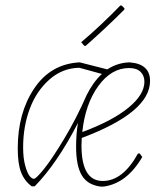

<svg xmlns="http://www.w3.org/2000/svg" viewBox="-20 -689 610 714"><path d="M428 -669 433 -668 443 -658 442 -653Q373 -584 298 -518L293 -519L282 -532Q351 -590 428 -669ZM379 -431Q416 -455 458 -457H463Q538 -451 538 -388Q538 -271 284 -176Q283 -162 283 -148Q283 -16 362 -16Q437 -16 493 -118H500L509 -105Q451 -6 364 5H355Q306 -1 284.5 -36.5Q263 -72 263 -143Q263 -193 270 -232Q193 -82 109 4H98Q71 -16 58.5 -48Q46 -80 46 -137Q46 -268 106.5 -359Q167 -450 273 -457H277ZM275 -437Q212 -436 163.5 -393Q115 -350 90.5 -284Q66 -218 66 -141Q66 -100 74 -72Q82 -44 90.5 -34Q99 -24 106 -24Q114 -24 143.5 -60.5Q173 -97 219 -173.5Q265 -250 302 -335Q327 -385 359 -414ZM460 -436Q394 -436 345.5 -369Q297 -302 286 -198Q397 -239 457 -288Q517 -337 517 -385Q517 -408 502.5 -422Q488 -436 460 -436Z"/></svg>

Font: Alegreya Sans SC Thin
Style: Italic
Weight: 100
Italic angle: -7°
Designer: Juan Pablo del Peral
Foundry: Huerta Tipografica
Version: Version 2.007